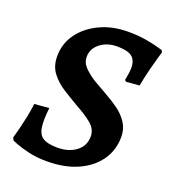

<svg xmlns="http://www.w3.org/2000/svg" viewBox="-124 -746 763 852"><g transform="rotate(20 258.0 -320.0)"><path d="M193 12Q144 12 106 3Q68 -6 45.5 -15Q23 -24 23 -24L17 -37Q17 -37 21 -51Q25 -65 31 -89Q37 -113 43.5 -144Q50 -175 54 -208L123 -214Q116 -154 121.5 -120.5Q127 -87 149.5 -74Q172 -61 216 -61Q270 -61 304.5 -87.5Q339 -114 339 -158Q339 -193 308 -218Q277 -243 234 -266Q198 -287 161.5 -310Q125 -333 101 -364.5Q77 -396 77 -442Q77 -502 111 -549Q145 -596 204 -624Q263 -652 338 -652Q385 -652 422 -645.5Q459 -639 481.5 -632.5Q504 -626 504 -626L508 -616Q508 -616 501 -592.5Q494 -569 484 -530Q474 -491 465 -445L403 -440L396 -446Q396 -446 398 -456Q400 -466 402 -480Q404 -494 404 -505Q404 -542 383 -558Q362 -574 313 -574Q266 -574 233.5 -548.5Q201 -523 201 -485Q201 -457 221.5 -436Q242 -415 272 -396Q302 -378 335.5 -359.5Q369 -341 399 -319.5Q429 -298 448 -269Q467 -240 467 -202Q467 -140 433 -91.5Q399 -43 337.5 -15.5Q276 12 193 12Z"/></g></svg>

Font: Alegreya SemiBold
Style: Italic
Weight: 600
Italic angle: -7°
Designer: Juan Pablo del Peral
Foundry: Huerta Tipografica
Version: Version 2.009